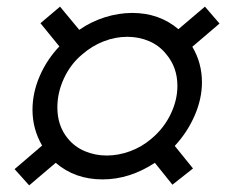

<svg xmlns="http://www.w3.org/2000/svg" viewBox="-20 -631 682 579"><path d="M68 -72 24 -121 107 -192Q78 -242 78 -300Q78 -351 99.5 -401Q121 -451 159 -491L102 -561L161 -611L219 -541Q255 -566 296.5 -579Q338 -592 379 -592Q460 -592 518 -543L598 -611L642 -560L560 -490Q589 -441 589 -383Q589 -333 567 -282.5Q545 -232 507 -191L562 -123L500 -74L447 -140Q371 -90 289 -90Q206 -90 148 -140ZM437 -213Q474 -244 494.5 -286.5Q515 -329 515 -372Q515 -428 481 -468Q460 -494 429.5 -507Q399 -520 364 -520Q328 -520 293 -506.5Q258 -493 228 -467Q193 -438 173 -395Q153 -352 153 -307Q153 -252 184 -214Q205 -188 236 -175Q267 -162 302 -162Q337 -162 372.5 -175Q408 -188 437 -213Z"/></svg>

Font: Open Sauce One
Style: Italic
Weight: 400
Italic angle: -10°
Designer: Alfredo Marco Pradil
Foundry: Creative Sauce Fz LLC
Version: Version 1.477